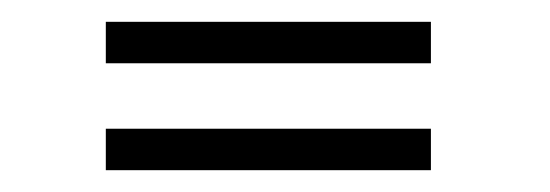

<svg xmlns="http://www.w3.org/2000/svg" viewBox="-20 -364 504 176"><path d="M77 -306V-344H375V-306ZM77 -208V-246H375V-208Z"/></svg>

Font: Raleway Light
Style: Italic
Weight: 300
Italic angle: -12°
Designer: Matt McInerney, Pablo Impallari, Rodrigo Fuenzalida
Foundry: Matt McInerney, Pablo Impallari, Rodrigo Fuenzalida
Version: Version 4.026